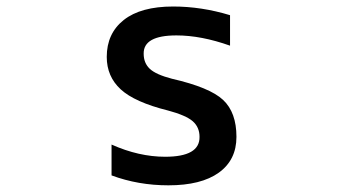

<svg xmlns="http://www.w3.org/2000/svg" viewBox="-20 -553 1040 584"><path d="M516.6 -445.3Q416 -445.3 417 -389.6Q417 -361.3 435.5 -343.8Q454.1 -326.2 502.9 -313.5Q618.2 -287.1 658.7 -249Q699.2 -210.9 699.2 -136.7Q699.2 -66.4 645.5 -27.8Q591.8 10.7 492.2 10.7Q400.4 10.7 319.3 -19.5V-113.3Q402.3 -76.2 482.4 -76.2Q587.9 -76.2 586.9 -136.7Q586.9 -166 566.4 -184.1Q545.9 -202.1 491.2 -216.8Q389.6 -242.2 347.2 -281.2Q304.7 -320.3 304.7 -379.9Q304.7 -451.2 356.4 -492.2Q408.2 -533.2 506.8 -533.2Q592.8 -533.2 679.7 -506.8V-414.1Q591.8 -445.3 516.6 -445.3Z"/></svg>

Font: Gen Shin Gothic Monospace Medium
Style: Regular
Weight: 500
Designer: [Source Han Sans]
Ryoko NISHIZUKA  (kana & ideographs); Paul D. Hunt (Latin, Greek & Cyrillic); Wenlong ZHANG  (bopomofo
Version: Version 1.002.20150607